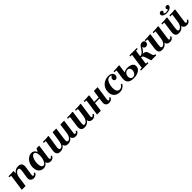

<svg xmlns="http://www.w3.org/2000/svg" viewBox="606 -2781 4861 4861"><g transform="rotate(-45 3037.0 -350.5)"><path d="M547 -88 577 -70Q554 -24 523 -7Q492 10 454 10Q396 10 362.5 -26.5Q329 -63 341 -140L371 -330Q377 -368 374.5 -391Q372 -414 360.5 -424.5Q349 -435 327 -435Q309 -435 289.5 -424.5Q270 -414 252.5 -392.5Q235 -371 221 -338Q207 -305 201 -260L165 0H29L89 -435L79 -445H29L34 -480Q73 -480 122 -481Q171 -482 211 -485L221 -475L212 -409H222Q250 -448 290 -469Q330 -490 382 -490Q460 -490 489 -446.5Q518 -403 507 -330L472 -104Q467 -69 474.5 -57Q482 -45 495 -45Q510 -45 522.5 -57Q535 -69 547 -88Z M625 -207Q625 -271 645.5 -323Q666 -375 700 -412.5Q734 -450 775.5 -470Q817 -490 858 -490Q897 -490 923.5 -474.5Q950 -459 966.5 -436Q983 -413 989 -391L1036 -480H1131L1078 -104Q1073 -69 1080.5 -57Q1088 -45 1101 -45Q1116 -45 1128.5 -57Q1141 -69 1153 -88L1183 -70Q1160 -24 1129 -7Q1098 10 1060 10Q1015 10 984.5 -11.5Q954 -33 946 -73Q919 -32 884 -11Q849 10 805 10Q757 10 716 -13Q675 -36 650 -84Q625 -132 625 -207ZM775 -192Q775 -116 796.5 -80.5Q818 -45 849 -45Q883 -45 909.5 -79.5Q936 -114 952 -170Q968 -226 968 -289Q968 -365 947 -400Q926 -435 894 -435Q861 -435 834 -400.5Q807 -366 791 -311Q775 -256 775 -192Z M2047 -88 2077 -70Q2054 -24 2023 -7Q1992 10 1954 10Q1915 10 1890.5 -3.5Q1866 -17 1854.5 -36Q1843 -55 1841 -71H1831Q1807 -32 1768.5 -11Q1730 10 1681 10Q1628 10 1598.5 -13.5Q1569 -37 1561 -77Q1534 -31 1493 -10.5Q1452 10 1406 10Q1332 10 1303.5 -33.5Q1275 -77 1286 -150L1330 -435L1320 -445H1260L1265 -480Q1312 -480 1367.5 -481.5Q1423 -483 1463 -490L1473 -480L1422 -150Q1416 -113 1418.5 -89.5Q1421 -66 1433 -55.5Q1445 -45 1466 -45Q1487 -45 1507.5 -61.5Q1528 -78 1544.5 -113Q1561 -148 1569 -201L1612 -480H1743L1697 -150Q1692 -113 1694 -89.5Q1696 -66 1706.5 -55.5Q1717 -45 1736 -45Q1752 -45 1769.5 -55.5Q1787 -66 1803.5 -87.5Q1820 -109 1833 -142Q1846 -175 1852 -220L1888 -480H2024L1972 -104Q1967 -69 1974.5 -57Q1982 -45 1995 -45Q2010 -45 2022.5 -57Q2035 -69 2047 -88Z M2647 -88 2677 -70Q2654 -24 2623 -7Q2592 10 2554 10Q2507 10 2476 -13Q2445 -36 2439 -81Q2408 -33 2366.5 -11.5Q2325 10 2276 10Q2198 10 2172 -33.5Q2146 -77 2156 -150L2195 -435L2185 -445H2125L2130 -480Q2177 -480 2232.5 -481.5Q2288 -483 2328 -490L2338 -480L2292 -150Q2287 -113 2288 -89.5Q2289 -66 2298 -55.5Q2307 -45 2326 -45Q2363 -45 2401.5 -89.5Q2440 -134 2453 -227L2482 -435L2472 -445H2412L2417 -480Q2464 -480 2519.5 -481.5Q2575 -483 2615 -490L2625 -480L2572 -104Q2567 -69 2574.5 -57Q2582 -45 2595 -45Q2610 -45 2622.5 -57Q2635 -69 2647 -88Z M2723 0 2785 -435 2775 -445H2725L2730 -480Q2756 -480 2789.5 -481.5Q2823 -483 2857 -485.5Q2891 -488 2917 -490L2927 -480L2859 0ZM2856 -243 2861 -278H3133L3128 -243ZM3245 -88 3275 -70Q3252 -24 3221 -7Q3190 10 3152 10Q3094 10 3061 -26.5Q3028 -63 3039 -140L3088 -480H3224L3170 -104Q3165 -69 3172.5 -57Q3180 -45 3193 -45Q3208 -45 3220.5 -57Q3233 -69 3245 -88Z M3536 10Q3497 10 3459 -1Q3421 -12 3390 -37.5Q3359 -63 3340.5 -104Q3322 -145 3322 -205Q3322 -274 3346.5 -327Q3371 -380 3412 -416.5Q3453 -453 3505 -471.5Q3557 -490 3611 -490Q3664 -490 3697 -474Q3730 -458 3745 -432.5Q3760 -407 3760 -379Q3760 -342 3738 -316.5Q3716 -291 3685 -291Q3659 -291 3643.5 -310Q3628 -329 3628 -354Q3628 -386 3650 -410Q3672 -434 3703 -434Q3728 -434 3739 -419.5Q3750 -405 3750 -388L3714 -379Q3714 -405 3700.5 -422Q3687 -439 3666.5 -447Q3646 -455 3625 -455Q3587 -455 3559 -431Q3531 -407 3513 -367.5Q3495 -328 3486 -282Q3477 -236 3477 -192Q3477 -113 3504.5 -77Q3532 -41 3580 -41Q3612 -41 3638.5 -58.5Q3665 -76 3695 -120L3725 -102Q3706 -69 3679.5 -44Q3653 -19 3618 -4.5Q3583 10 3536 10Z M4034 10Q3985 10 3943.5 -0.5Q3902 -11 3873 -35.5Q3844 -60 3831.5 -101Q3819 -142 3828 -203L3861 -435L3851 -445H3791L3796 -480Q3843 -480 3898.5 -481.5Q3954 -483 3994 -490L4004 -480L3972 -258Q3995 -275 4029 -285Q4063 -295 4095 -295Q4193 -295 4243 -261Q4293 -227 4293 -164Q4293 -112 4260.5 -73Q4228 -34 4170 -12Q4112 10 4034 10ZM4034 -25Q4077 -25 4103 -48.5Q4129 -72 4141.5 -105Q4154 -138 4154 -165Q4154 -206 4131.5 -233Q4109 -260 4074 -260Q4032 -260 4005.5 -236.5Q3979 -213 3966.5 -181Q3954 -149 3954 -121Q3954 -80 3976.5 -52.5Q3999 -25 4034 -25Z M4507 -45 4516 -35H4565L4561 0H4296L4300 -35H4351L4362 -45L4417 -435L4407 -445H4358L4363 -480H4628L4623 -445H4572L4562 -435ZM4664 0 4607 -174Q4593 -217 4569.5 -226Q4546 -235 4512 -235L4517 -270H4619Q4655 -270 4681 -263Q4707 -256 4725 -237.5Q4743 -219 4753 -184L4782 -87Q4792 -55 4809.5 -47Q4827 -39 4847 -35L4843 0ZM4821 -490Q4861 -490 4879 -470Q4897 -450 4897 -421Q4897 -384 4872 -360.5Q4847 -337 4812 -337Q4787 -337 4766.5 -353.5Q4746 -370 4745 -406Q4728 -381 4713.5 -358Q4699 -335 4683 -314.5Q4667 -294 4645 -278.5Q4623 -263 4591 -254.5Q4559 -246 4513 -246L4517 -270Q4563 -270 4594 -286Q4625 -302 4646 -327Q4667 -352 4684 -380Q4701 -408 4719 -433Q4737 -458 4761 -474Q4785 -490 4821 -490Z M5425 -88 5455 -70Q5432 -24 5401 -7Q5370 10 5332 10Q5285 10 5254 -13Q5223 -36 5217 -81Q5186 -33 5144.5 -11.5Q5103 10 5054 10Q4976 10 4950 -33.5Q4924 -77 4934 -150L4973 -435L4963 -445H4903L4908 -480Q4955 -480 5010.5 -481.5Q5066 -483 5106 -490L5116 -480L5070 -150Q5065 -113 5066 -89.5Q5067 -66 5076 -55.5Q5085 -45 5104 -45Q5141 -45 5179.5 -89.5Q5218 -134 5231 -227L5260 -435L5250 -445H5190L5195 -480Q5242 -480 5297.5 -481.5Q5353 -483 5393 -490L5403 -480L5350 -104Q5345 -69 5352.5 -57Q5360 -45 5373 -45Q5388 -45 5400.5 -57Q5413 -69 5425 -88Z M6025 -88 6055 -70Q6032 -24 6001 -7Q5970 10 5932 10Q5885 10 5854 -13Q5823 -36 5817 -81Q5786 -33 5744.5 -11.5Q5703 10 5654 10Q5576 10 5550 -33.5Q5524 -77 5534 -150L5573 -435L5563 -445H5503L5508 -480Q5555 -480 5610.5 -481.5Q5666 -483 5706 -490L5716 -480L5670 -150Q5665 -113 5666 -89.5Q5667 -66 5676 -55.5Q5685 -45 5704 -45Q5741 -45 5779.5 -89.5Q5818 -134 5831 -227L5860 -435L5850 -445H5790L5795 -480Q5842 -480 5897.5 -481.5Q5953 -483 5993 -490L6003 -480L5950 -104Q5945 -69 5952.5 -57Q5960 -45 5973 -45Q5988 -45 6000.5 -57Q6013 -69 6025 -88ZM5645 -652Q5645 -679 5666 -695Q5687 -711 5710 -711Q5731.1 -711 5744.1 -697.8Q5757 -684.5 5757 -667.7Q5757 -652 5747.5 -640Q5738 -628 5724 -623Q5735 -608 5752.6 -601Q5770.2 -594 5795.2 -594Q5819 -594 5842 -601Q5865 -608 5876 -623Q5863 -628 5858 -638Q5853 -648 5853 -658Q5853 -680.4 5871.5 -695.7Q5890 -711 5913.2 -711Q5933 -711 5948 -698.5Q5963 -686 5963 -667Q5963 -634.2 5935 -611.1Q5907 -588 5866.8 -576.5Q5826.7 -565 5790.1 -565Q5757 -565 5723.4 -574.2Q5689.8 -583.3 5667.4 -602.2Q5645 -621.1 5645 -652Z"/></g></svg>

Font: Brygada 1918
Style: Italic
Weight: 400
Italic angle: -8°
Designer: Mateusz Machalski | Borys Kosmynka | Przemek Hoffer
Foundry: NIEPODLEGLA 2018
Version: Version 3.006